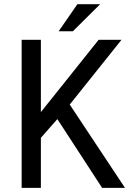

<svg xmlns="http://www.w3.org/2000/svg" viewBox="-20 -902 640 922"><path d="M255.4 -330.1 176.3 -240.2V0H84V-710.9H176.3V-363.8L245.1 -449.7L453.6 -710.9H563.5L314.9 -399.9L580.1 0H470.2ZM351.6 -881.8H460.9L330.1 -752H261.7Z"/></svg>

Font: Roboto Mono
Style: Regular
Weight: 400
Designer: Google
Version: Version 2.000985; 2015; ttfautohint (v1.3)